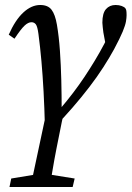

<svg xmlns="http://www.w3.org/2000/svg" viewBox="-20 -508 527 769"><path d="M18 241 25 207 140 188H160L279 207L271 241ZM102 241 164 -50 242 -84 228 -22Q215 42 206 88Q197 134 191 170.5Q185 207 179 241ZM160 2Q158 -77 154.5 -141.5Q151 -206 146 -262.5Q141 -319 134 -372Q130 -402 123.5 -410.5Q117 -419 106 -419Q93 -419 78.5 -405.5Q64 -392 38 -353L15 -369Q41 -428 73.5 -458Q106 -488 141 -488Q172 -488 186.5 -469Q201 -450 208 -409Q216 -362 220 -305Q224 -248 225.5 -187Q227 -126 227 -65L216 -66L221 -72Q249 -105 273 -136.5Q297 -168 318 -199.5Q339 -231 359 -264Q379 -297 398 -333Q403 -342 407 -351Q411 -360 415 -369L407 -308L394 -378Q393 -388 391.5 -399Q390 -410 390 -417Q390 -455 404.5 -471.5Q419 -488 443 -488Q457 -488 467.5 -484Q478 -480 482 -475Q485 -471 486 -465Q487 -459 487 -447Q487 -437 484.5 -422Q482 -407 471.5 -381.5Q461 -356 437 -311Q419 -278 394 -239Q369 -200 337.5 -159Q306 -118 270 -76.5Q234 -35 196 4L167 7Z"/></svg>

Font: Source Serif 4
Style: Italic
Weight: 400
Italic angle: -12°
Designer: Frank Grießhammer
Foundry: Adobe Systems Incorporated
Version: Version 4.004;hotconv 1.0.116;makeotfexe 2.5.65601